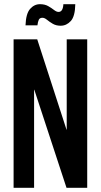

<svg xmlns="http://www.w3.org/2000/svg" viewBox="-20 -898 482 918"><path d="M45 0V-710H158L298 -278H299V-710H397V0H298L144 -469H143V0ZM270 -775Q248 -775 232 -784.5Q216 -794 204.5 -803.5Q193 -813 183 -813Q170 -813 165.5 -803.5Q161 -794 159 -777H102Q104 -833 124 -855.5Q144 -878 171 -878Q194 -878 210 -869Q226 -860 238 -850.5Q250 -841 260 -841Q281 -841 283 -878H340Q339 -820 318.5 -797.5Q298 -775 270 -775Z"/></svg>

Font: Special Gothic Condensed Medium
Style: Regular
Weight: 500
Width: 3
Designer: Alistair McCready
Foundry: Monolith
Version: Version 1.000; ttfautohint (v1.8.4.7-5d5b)